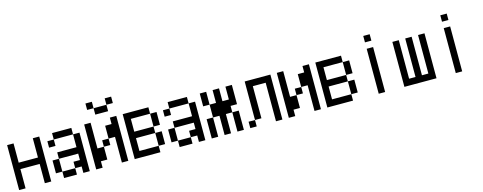

<svg xmlns="http://www.w3.org/2000/svg" viewBox="-30 -1704 6060 2407"><g transform="rotate(-15 3000.0 -500.5)"><path d="M0 -83.3V-666.7H83.3V-416.7H333.3V-666.7H416.7V-83.3H333.3V-333.3H83.3V-83.3Z M500 -166.7V-333.3H583.3V-166.7ZM500 -500V-583.3H583.3V-500ZM583.3 -166.7H750V-83.3H583.3ZM583.3 -333.3V-416.7H833.3V-583.3H916.7V-83.3H833.3V-166.7H750V-250H833.3V-333.3ZM583.3 -583.3V-666.7H833.3V-583.3Z M1000 -83.3V-666.7H1083.3V-333.3H1166.7V-166.7H1083.3V-83.3ZM1166.7 -333.3V-416.7H1250V-333.3ZM1166.7 -833.3H1333.3V-750H1166.7ZM1166.7 -916.7V-833.3H1083.3V-916.7ZM1333.3 -83.3V-416.7H1250V-583.3H1333.3V-666.7H1416.7V-83.3ZM1333.3 -833.3V-916.7H1416.7V-833.3Z M1500 -83.3V-666.7H1833.3V-583.3H1583.3V-416.7H1833.3V-333.3H1583.3V-166.7H1833.3V-83.3ZM1833.3 -166.7V-333.3H1916.7V-166.7ZM1833.3 -416.7V-583.3H1916.7V-416.7Z M2000 -166.7V-333.3H2083.3V-166.7ZM2000 -500V-583.3H2083.3V-500ZM2083.3 -166.7H2250V-83.3H2083.3ZM2083.3 -333.3V-416.7H2333.3V-583.3H2416.7V-83.3H2333.3V-166.7H2250V-250H2333.3V-333.3ZM2083.3 -583.3V-666.7H2333.3V-583.3Z M2500 -83.3V-333.3H2583.3V-83.3ZM2500 -500V-666.7H2583.3V-500ZM2666.7 -83.3V-333.3H2583.3V-500H2666.7V-666.7H2750V-500H2833.3V-666.7H2916.7V-416.7H2833.3V-333.3H2750V-83.3ZM2833.3 -83.3V-333.3H2916.7V-83.3Z M3000 -83.3V-166.7H3083.3V-83.3ZM3333.3 -83.3V-583.3H3166.7V-166.7H3083.3V-666.7H3416.7V-83.3Z M3500 -83.3V-666.7H3583.3V-333.3H3666.7V-166.7H3583.3V-83.3ZM3666.7 -333.3V-416.7H3750V-333.3ZM3750 -416.7V-583.3H3833.3V-666.7H3916.7V-83.3H3833.3V-416.7Z M4000 -83.3V-666.7H4333.3V-583.3H4083.3V-416.7H4333.3V-333.3H4083.3V-166.7H4333.3V-83.3ZM4333.3 -166.7V-333.3H4416.7V-166.7ZM4333.3 -416.7V-583.3H4416.7V-416.7Z M4666.7 -83.3V-666.7H4750V-83.3ZM4666.7 -750V-833.3H4750V-750Z M5000 -83.3V-666.7H5083.3V-166.7H5166.7V-666.7H5250V-166.7H5333.3V-666.7H5416.7V-83.3Z M5666.7 -83.3V-666.7H5750V-83.3ZM5666.7 -750V-833.3H5750V-750Z"/></g></svg>

Font: GalmuriMono11 Regular
Style: Regular
Weight: 400
Designer: Lee Minseo (quiple)
Version: Version 2.399;hotconv 1.1.1;makeotfexe 2.6.0 DEVELOPMENT